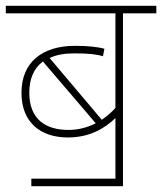

<svg xmlns="http://www.w3.org/2000/svg" viewBox="-20 -642 559 662"><path d="M88 -26V0H404V-596H519V-622H0V-596H378V-270C364 -254 348 -241 331 -229L151 -442C174 -453 202 -458 236 -458C285 -458 313 -455 335 -448L340 -474C317 -480 286 -484 239 -484C124 -484 54 -426 54 -322C54 -219 121 -168 214 -168C292 -168 344 -202 378 -235V-26ZM81 -322C81 -371 97 -407 128 -430L310 -217C281 -202 249 -194 216 -194C136 -194 81 -232 81 -322Z"/></svg>

Font: Noto Sans Devanagari UI Thin
Style: Regular
Weight: 100
Designer: Jelle Bosma - Monotype Design Team
Foundry: Monotype Imaging Inc.
Version: Version 2.004